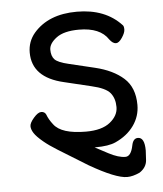

<svg xmlns="http://www.w3.org/2000/svg" viewBox="-48 -535 606 712"><g transform="rotate(-5 255.0 -178.5)"><path d="M397 135Q355 135 258 79Q180 31 148.5 11.5Q117 -8 98 -24Q74 -44 65 -58Q56 -72 56 -84Q56 -96 72 -114.5Q88 -133 100 -133Q113 -133 118 -122Q125 -103 140 -84Q168 -46 260 -46Q319 -46 349.5 -70.5Q380 -95 380 -127Q380 -159 363.5 -179.5Q347 -200 294 -212L194 -236Q77 -263 77 -356Q77 -397 103 -428Q158 -492 264 -492Q370 -492 430 -427Q434 -423 434 -411Q434 -399 422 -381Q410 -363 399 -363Q387 -363 375 -379Q345 -425 266 -425Q210 -425 182 -404Q154 -383 154 -360Q154 -336 166 -323.5Q178 -311 217 -302L313 -279Q380 -263 419 -228Q458 -193 458 -128Q458 -86 433.5 -51.5Q409 -17 365 3Q339 15 289 15H286L335 41Q371 60 397 60Q418 60 426 20Q431 -6 449 -6Q474 -6 474 43Q474 52 472 79Q470 106 444 123Q418 135 397 135Z"/></g></svg>

Font: LXGW WenKai Lite
Style: Bold
Weight: 700
Designer: LXGW / Fontworks Inc.
Foundry: LXGW / Fontworks Inc.
Version: Version 1.330;April 28, 2024